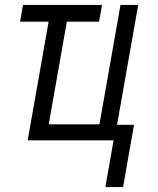

<svg xmlns="http://www.w3.org/2000/svg" viewBox="-20 -570 640 780"><path d="M441.5 0H92.5L177.5 -482H61.5L73.5 -550H394.5L382.5 -482H251.5L178 -65H384L469.5 -550H541.5L455.5 -63H524.5L480 190H408Z"/></svg>

Font: JuliaMono
Style: Bold Italic
Weight: 700
Italic angle: -9°
Monospace: yes
Designer: cormullion
Foundry: corm
Version: Version 0.057; ttfautohint (v1.8.4)